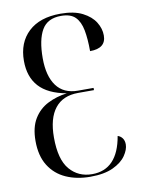

<svg xmlns="http://www.w3.org/2000/svg" viewBox="-83 -782 630 850"><g transform="rotate(-10 231.5 -357.0)"><path d="M254 10Q193 10 145 -11.5Q97 -33 69.5 -77Q42 -121 42 -188Q42 -249 65.5 -287.5Q89 -326 128.5 -346Q168 -366 215 -372Q132 -387 92.5 -430.5Q53 -474 53 -546Q53 -628 104 -676Q155 -724 248 -724Q309 -724 347 -704.5Q385 -685 403 -656Q421 -627 421 -596Q421 -538 349 -538Q349 -593 341.5 -632.5Q334 -672 313 -693Q292 -714 249 -714Q188 -714 162.5 -670Q137 -626 137 -543Q137 -463 169.5 -419Q202 -375 266 -375H336V-365H265Q196 -365 160.5 -320Q125 -275 125 -189Q125 -90 163.5 -45Q202 0 264 0Q379 0 404 -147Q417 -143 425 -132Q433 -121 433 -104Q433 -81 414.5 -54Q396 -27 356.5 -8.5Q317 10 254 10Z"/></g></svg>

Font: Noto Serif Display ExtraCondensed
Style: Regular
Weight: 400
Width: 2
Designer: Monotype Design Team
Foundry: Monotype Imaging Inc.
Version: Version 2.009